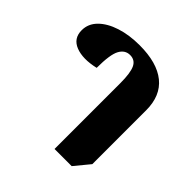

<svg xmlns="http://www.w3.org/2000/svg" viewBox="-155 -685 815 815"><g transform="rotate(45 252.5 -277.5)"><path d="M287 6V-389Q287 -450 274.5 -476.5Q262 -503 232 -503Q202 -503 186 -473.5Q170 -444 170 -364Q101 -348 56.5 -365.5Q12 -383 12 -432Q12 -471 41 -500Q70 -529 119.5 -545Q169 -561 231 -561Q336 -561 391 -516.5Q446 -472 446 -385V-62L390 6Z"/></g></svg>

Font: Noto Serif Thai SemiCondensed ExtraBold
Style: Regular
Weight: 800
Width: 4
Designer: Monotype Design Team
Foundry: Monotype Imaging Inc.
Version: Version 2.002; ttfautohint (v1.8.4.7-5d5b)